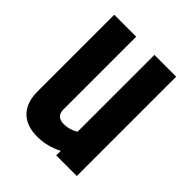

<svg xmlns="http://www.w3.org/2000/svg" viewBox="-167 -690 798 798"><g transform="rotate(45 231.5 -291.5)"><path d="M283 -584H411V0H290V-27Q237 1 179 1Q115 1 81 -34Q47 -69 47 -134V-584H176V-157Q176 -114 220 -114Q254 -114 283 -132Z"/></g></svg>

Font: Khand ExtraBold
Style: Regular
Weight: 800
Designer: Sanchit Sawaria and Jyotish Sonowal (Devanagari), Satya Rajpurohit (Latin)
Foundry: Indian Type Foundry
Version: Version 2.000;PS 1.0;hotconv 1.0.79;makeotf.lib2.5.61930